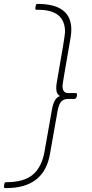

<svg xmlns="http://www.w3.org/2000/svg" viewBox="-75 -810 469 980"><path d="M-43 150H-48Q-55 150 -55 142Q-54 135 -52.5 127.5Q-51 120 -43 120Q47 120 92.5 81.5Q138 43 152 -35L190 -250Q201 -312 232 -320Q212 -328 212 -361Q212 -373 215 -390Q257 -627 257 -647Q257 -760 121 -760H112Q105 -760 105 -768Q107 -775 108 -782.5Q109 -790 117 -790Q289 -790 289 -659Q289 -639 285 -616Q244 -382 244 -372Q244 -335 273 -335H311Q318 -335 318 -329Q318 -307 306 -305H274Q249 -305 237 -291Q225 -277 219 -244L180 -24Q150 150 -43 150Z"/></svg>

Font: YamahaIndonesia935. App Thin
Style: Italic
Weight: 100
Italic angle: -10°
Designer: Dalton Maag Ltd
Foundry: Dalton Maag Ltd
Version: Version 1.002; January 01, 2024; Regular/Italic